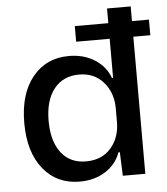

<svg xmlns="http://www.w3.org/2000/svg" viewBox="-53 -776 726 833"><g transform="rotate(-5 310.5 -360.0)"><path d="M261 9Q162 9 102.5 -64.5Q43 -138 43 -265Q43 -392 102.5 -465Q162 -538 261 -538Q326 -538 373.5 -507.5Q421 -477 439 -427H444V-597H298V-665H444V-729H547V-665H621V-597H547V0H449L445 -103H439Q421 -52 373.5 -21.5Q326 9 261 9ZM296 -76Q365 -76 404.5 -121.5Q444 -167 444 -235V-295Q444 -362 404 -408Q364 -454 298 -454Q228 -454 188.5 -404Q149 -354 149 -265Q149 -177 187.5 -126.5Q226 -76 296 -76Z"/></g></svg>

Font: Mona Sans Medium
Style: Regular
Weight: 500
Designer: Deni Anggara
Foundry: GitHub
Version: Version 2.000;Glyphs 3.2.3 (3260)